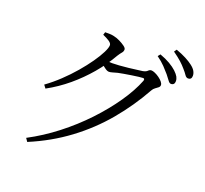

<svg xmlns="http://www.w3.org/2000/svg" viewBox="-144 -978 1288 1209"><g transform="rotate(20 500.0 -374.0)"><path d="M880 -593Q870 -593 860 -607Q850 -621 834 -641Q818 -660 796.5 -682.5Q775 -705 742 -729L755 -745Q794 -731 823 -714Q852 -697 870 -680Q889 -662 896.5 -648Q904 -634 904 -619Q904 -607 898 -600Q892 -593 880 -593ZM140 38Q237 -13 327 -83Q417 -153 493 -233.5Q569 -314 625.5 -396Q682 -478 711 -552Q716 -568 703 -568Q695 -568 674.5 -565.5Q654 -563 628 -559Q602 -555 579 -551Q556 -547 542 -544Q526 -540 511.5 -535.5Q497 -531 487 -531Q475 -531 459 -543Q443 -555 425 -569L440 -593Q456 -591 467 -590Q478 -589 488 -589Q506 -589 535 -591Q564 -593 595 -596.5Q626 -600 651 -603.5Q676 -607 686 -608Q707 -612 716 -621.5Q725 -631 737 -631Q746 -631 761 -624.5Q776 -618 790.5 -607.5Q805 -597 814.5 -585.5Q824 -574 824 -564Q824 -554 815.5 -547Q807 -540 796 -532.5Q785 -525 778 -512Q709 -388 618 -279.5Q527 -171 411.5 -85Q296 1 155 60ZM132 -316Q179 -350 223.5 -392Q268 -434 306.5 -479Q345 -524 374 -565.5Q403 -607 419.5 -640Q436 -673 436 -690Q436 -703 418 -715Q400 -727 374 -738L380 -757Q393 -757 408 -757Q423 -757 440 -753Q460 -749 481 -738.5Q502 -728 517 -717Q532 -706 532 -696Q532 -683 523 -673Q514 -663 502 -644Q461 -572 406.5 -508Q352 -444 287.5 -390Q223 -336 148 -295ZM970 -662Q957 -662 947.5 -676.5Q938 -691 921 -710Q905 -729 884.5 -747.5Q864 -766 829 -791L841 -808Q880 -794 908.5 -779Q937 -764 955 -750Q976 -734 984.5 -718.5Q993 -703 993 -688Q993 -675 987 -668.5Q981 -662 970 -662Z"/></g></svg>

Font: Noto Serif TC
Style: Regular
Weight: 400
Designer: Ryoko NISHIZUKA  (kana & ideographs); Frank Grießhammer (Latin, Greek & Cyrillic); Wenlong ZHANG  (bopomofo); Sandoll Co
Foundry: Adobe
Version: Version 2.003-H1;hotconv 1.1.1;makeotfexe 2.6.0